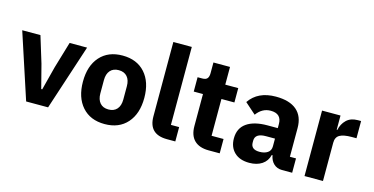

<svg xmlns="http://www.w3.org/2000/svg" viewBox="-75 -1107 2898 1487"><g transform="rotate(15 1374.0 -364.0)"><path d="M357 0H181L9 -525H155L220 -313L269 -123H277L326 -313L389 -525H529Z M992.5 -62Q927 12 812 12Q697 12 631.5 -62Q566 -136 566 -263Q566 -390 631.5 -463.5Q697 -537 812 -537Q927 -537 992.5 -463.5Q1058 -390 1058 -263Q1058 -136 992.5 -62ZM904 -209V-316Q904 -365 880 -392.5Q856 -420 812 -420Q768 -420 744 -392.5Q720 -365 720 -316V-209Q720 -160 744 -132.5Q768 -105 812 -105Q856 -105 880 -132.5Q904 -160 904 -209Z M1377 0H1310Q1163 0 1163 -144V-740H1311V-115H1377Z M1733 0H1645Q1569 0 1529 -39Q1489 -78 1489 -153V-410H1415V-525H1452Q1481 -525 1492.5 -539Q1504 -553 1504 -581V-667H1637V-525H1741V-410H1637V-115H1733Z M2314 0H2232Q2192 0 2165.5 -25Q2139 -50 2132 -92H2126Q2114 -42 2073.5 -15Q2033 12 1972 12Q1895 12 1852 -29.5Q1809 -71 1809 -141Q1809 -222 1868 -263.5Q1927 -305 2034 -305H2117V-338Q2117 -421 2030 -421Q1962 -421 1917 -359L1829 -437Q1897 -537 2041 -537Q2151 -537 2208 -488Q2265 -439 2265 -345V-115H2314ZM2027 -91Q2067 -91 2092 -108Q2117 -125 2117 -159V-221H2045Q1958 -221 1958 -162V-147Q1958 -91 2027 -91Z M2561 0H2413V-525H2561V-411H2566Q2576 -460 2609.5 -492.5Q2643 -525 2700 -525H2726V-387H2689Q2622 -387 2591.5 -369Q2561 -351 2561 -307Z"/></g></svg>

Font: Aneliza
Style: Bold
Weight: 700
Designer: Mike Abbink, Paul van der Laan, Pieter van Rosmalen
Foundry: Bold Monday
Version: Version 3.0